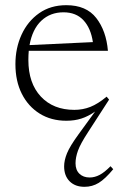

<svg xmlns="http://www.w3.org/2000/svg" viewBox="-20 -456 475 741"><path d="M401 -71.5 319.5 54.5Q290.5 99 281 125.2Q271.5 151.5 271.5 174Q271.5 200 286.5 214.5Q301.5 229 326 229Q345.5 229 364.5 219Q383.5 209 406.5 185.5L417 197Q386 234.5 361 249.8Q336 265 306 265Q270 265 248.8 243.8Q227.5 222.5 227.5 186Q227.5 163 238.5 135.8Q249.5 108.5 283 62.5L347 -25.5Q320.5 -7 294.2 1.5Q268 10 236 10Q177.5 10 133.2 -17.5Q89 -45 64.2 -94Q39.5 -143 39.5 -208.5Q39.5 -270.5 63.2 -322.2Q87 -374 131 -405Q175 -436 236 -436Q313 -436 351.5 -386.5Q390 -337 396.5 -260H91Q89.5 -243 89.5 -224.5Q89.5 -135 137.5 -83.5Q185.5 -32 267 -32Q299.5 -32 328.8 -43.5Q358 -55 391.5 -83ZM225 -408.5Q174 -408.5 139.5 -376Q105 -343.5 94 -282L338.5 -293.5Q330.5 -347.5 302 -378Q273.5 -408.5 225 -408.5Z"/></svg>

Font: Newsreader Text Light
Style: Regular
Weight: 300
Designer: Hugues Gentile
Foundry: Production Type
Version: Version 1.002